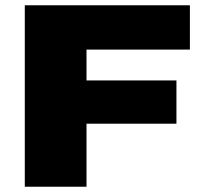

<svg xmlns="http://www.w3.org/2000/svg" viewBox="-20 -708 777 728"><path d="M74 0V-688H700V-520H308V-403H649V-239H308V0Z"/></svg>

Font: Archivo SemiBold SemiExpanded Black
Style: Regular
Weight: 900
Width: 6
Version: Version 2.001